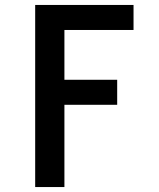

<svg xmlns="http://www.w3.org/2000/svg" viewBox="-20 -755 640 775"><path d="M122 0V-735H519V-634H240V-433H453V-332H240V0Z"/></svg>

Font: Zed Sans Extended
Style: Bold
Weight: 700
Width: 7
Designer: Belleve Invis
Foundry: Belleve Invis
Version: Version 1.0.0; ttfautohint (v1.8.4)